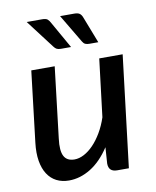

<svg xmlns="http://www.w3.org/2000/svg" viewBox="-83 -792 702 864"><g transform="rotate(-10 268.0 -360.0)"><path d="M37 0ZM188 -510 149.5 -186Q142.5 -131.5 155.8 -106.5Q169 -81.5 203.5 -81.5Q224.5 -81.5 247 -93.2Q269.5 -105 290.2 -126.5Q311 -148 329 -178.5Q347 -209 359.5 -246.5L391.5 -510H498.5L437 0H383.5Q344.5 0 344.5 -38L349.5 -111.5Q310.5 -52 262.2 -22.2Q214 7.5 163 7.5Q131 7.5 106 -5.2Q81 -18 65 -42.8Q49 -67.5 43 -103.5Q37 -139.5 42.5 -186L81 -510ZM315.5 -728Q332.5 -728 340.5 -722Q348.5 -716 353 -703.5L400 -582.5H359.5Q348 -582.5 340.8 -585.8Q333.5 -589 328 -598.5L251 -728ZM169.5 -728Q186.5 -728 193.8 -721.8Q201 -715.5 207 -703.5L275.5 -582.5H229Q217.5 -582.5 210.5 -586Q203.5 -589.5 197 -598.5L98.5 -728Z"/></g></svg>

Font: Lato Semibold
Style: Italic
Weight: 600
Italic angle: -7°
Designer: Lukasz Dziedzic
Foundry: tyPoland Lukasz Dziedzic
Version: Version 2.006; 2014-01-15